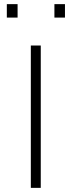

<svg xmlns="http://www.w3.org/2000/svg" viewBox="-20 -908 346 928"><path d="M129 0V-688H177V0ZM13 -823V-888H65V-823ZM243 -823V-888H294V-823Z"/></svg>

Font: Saira Expanded ExtraLight
Style: Regular
Weight: 250
Width: 7
Designer: Hector Gatti with collaboration of the Omnibus-Type team
Foundry: Omnibus-Type
Version: Version 1.101